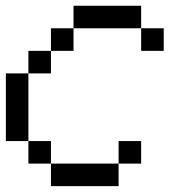

<svg xmlns="http://www.w3.org/2000/svg" viewBox="-20 -635 655 655"><path d="M153.8 0V-76.9H384.6V0ZM76.9 -76.9V-153.8H153.8V-76.9ZM384.6 -76.9V-153.8H461.5V-76.9ZM0 -153.8V-384.6H76.9V-153.8ZM76.9 -384.6V-461.5H153.8V-384.6ZM153.8 -461.5V-538.5H230.8V-461.5ZM461.5 -461.5V-538.5H538.5V-461.5ZM230.8 -538.5V-615.4H461.5V-538.5Z"/></svg>

Font: Mintsoda - Lime Green 13x16
Style: Regular
Weight: 400
Designer: Mintsoda-15
Version: Version 1.0